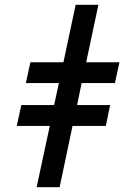

<svg xmlns="http://www.w3.org/2000/svg" viewBox="-20 -782 519 802"><path d="M133 0H229L283 -256H422L440 -343H302L321 -435H460L479 -522H340L391 -762H296L245 -522H107L88 -435H226L206 -343H69L50 -256H188Z"/></svg>

Font: Noto Sans SemiCondensed SemiBold
Style: Italic
Weight: 600
Width: 4
Italic angle: -12°
Designer: Monotype Design Team
Foundry: Monotype Imaging Inc.
Version: Version 2.013